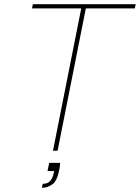

<svg xmlns="http://www.w3.org/2000/svg" viewBox="-20 -720 668 917"><path d="M267 58Q267 65 266 74Q265 83 263 91Q253 144 230 160.5Q207 177 180 177L184 158Q208 158 220 144Q232 130 237 105L239 97H207L215 58ZM137 -700H628L624 -680H390L255 0H233L368 -680H133Z"/></svg>

Font: Albert Sans Thin
Style: Italic
Weight: 250
Italic angle: -11.25°
Designer: Andreas Rasmussen
Foundry: a.Foundry
Version: Version 1.025